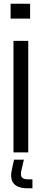

<svg xmlns="http://www.w3.org/2000/svg" viewBox="-20 -820 228 1033"><path d="M37 -720V-800H142V-720ZM52.5 0V-600H132V0ZM154.5 193H129.5Q24 193 43 97L55.5 39H108.5L95 97Q89 122.5 97.5 133.8Q106 145 130.5 145H154.5Z"/></svg>

Font: Big Shoulders Stencil Text
Style: Regular
Weight: 400
Designer: Patric King
Foundry: XO Type Co
Version: Version 1.000